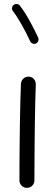

<svg xmlns="http://www.w3.org/2000/svg" viewBox="-20 -888 272 945"><path d="M121.6 -510.7Q136.7 -510.3 146.7 -499Q156.7 -487.8 156.2 -472.2Q154.8 -438.5 153.6 -390.1Q152.3 -341.8 151.6 -286.9Q150.9 -231.9 150.4 -177.7Q149.9 -123.5 149.7 -77.1Q149.4 -30.8 149.4 0Q149.4 15.1 138.7 25.9Q127.9 36.6 112.3 36.6Q97.2 36.6 86.4 25.9Q75.7 15.1 75.7 0Q75.7 -30.8 75.9 -77.4Q76.2 -124 76.7 -178.5Q77.1 -232.9 78.1 -288.1Q79.1 -343.3 80.3 -392.1Q81.5 -440.9 83 -476.1Q84 -491.2 95.2 -501.2Q106.4 -511.2 121.6 -510.7ZM47.4 -863.8Q54.2 -869.1 63.2 -868.2Q72.3 -867.2 77.6 -860.4Q101.1 -830.6 125.7 -785.9Q150.4 -741.2 168 -702.6Q171.4 -694.8 168.2 -686.3Q165 -677.7 156.7 -673.8Q148.9 -670.4 140.4 -673.8Q131.8 -677.2 128.4 -685.1Q111.8 -721.7 87.6 -764.9Q63.5 -808.1 43.5 -833.5Q38.1 -840.3 39.3 -849.4Q40.5 -858.4 47.4 -863.8Z"/></svg>

Font: Mikhak-DS1-FD Regular
Style: Regular
Weight: 400
Designer: Amin Abedi
Version: Version 3.2